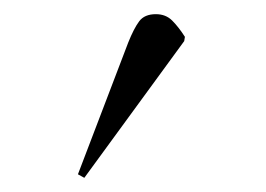

<svg xmlns="http://www.w3.org/2000/svg" viewBox="-20 -785 376 271"><path d="M99 -534 90 -539 161 -725Q169 -745 176.5 -755Q184 -765 200 -765Q214 -765 223 -756Q232 -747 241 -733L240 -727Z"/></svg>

Font: Literata 72pt Light
Style: Italic
Weight: 300
Italic angle: -2°
Designer: Latin by Veronika Burian and Jose Scaglione. Greek by Irene Vlachou. Cyrillic by Vera Evstafieva
Foundry: TypeTogether
Version: Version 3.002